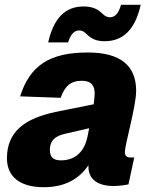

<svg xmlns="http://www.w3.org/2000/svg" viewBox="-20 -769 631 801"><path d="M416 -597C494 -597 544 -646 567 -749H485C473 -708 457 -697 438 -697C427 -697 417 -702 405 -714C385 -734 360 -742 328 -742C254 -742 204 -695 181 -592H264C276 -631 293 -642 311 -642C323 -642 331 -637 343 -625C363 -606 384 -597 416 -597ZM349 -73C349 -25 383 7 454 7C476 7 505 3 516 0L540 -112H526C510 -112 501 -117 501 -134C501 -167 548 -325 548 -390C548 -496 482 -550 346 -550C185 -550 104 -494 64 -367L233 -361C250 -409 275 -432 321 -432C362 -432 375 -411 375 -378C375 -368 373 -353 371 -334L212 -302C84 -275 9 -220 9 -109C9 -30 65 12 163 12C251 12 311 -23 349 -80C349 -78 349 -75 349 -73ZM188 -144C188 -182 210 -202 252 -211L352 -234C349 -221 347 -209 345 -199C330 -126 284 -100 234 -100C202 -100 188 -114 188 -144Z"/></svg>

Font: Geist ExtraBold
Style: Italic
Weight: 800
Italic angle: -12°
Designer: Basement.studio, Andrés Briganti, Mateo Zaragoza
Foundry: Basement.studio, Vercel, Andrés Briganti, Guido Ferreyra, Mateo Zaragoza
Version: Version 1.500